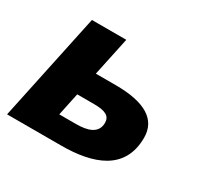

<svg xmlns="http://www.w3.org/2000/svg" viewBox="-120 -685 862 832"><g transform="rotate(30 311.0 -269.0)"><path d="M4 0H274C432 0 569 -45 569 -209C569 -299 496 -345 348 -345H249L290 -538H118ZM200 -113 224 -227H308C368 -227 390 -212 390 -180C390 -127 341 -113 284 -113Z"/></g></svg>

Font: Geist ExtraBold
Style: Italic
Weight: 800
Italic angle: -12°
Designer: Basement.studio, Andrés Briganti, Mateo Zaragoza
Foundry: Basement.studio, Vercel, Andrés Briganti, Guido Ferreyra, Mateo Zaragoza
Version: Version 1.500